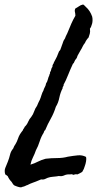

<svg xmlns="http://www.w3.org/2000/svg" viewBox="-46 -763 453 826"><path d="M85 -54.7Q103 -60.1 116.7 -67.4Q124.5 -71.3 132.8 -74.5Q141.1 -77.6 150.4 -80.1Q174.8 -83 199.7 -83Q225.1 -83 246.1 -88.9Q269.5 -92.8 288.6 -94.7Q307.6 -96.7 324.2 -87.9Q326.2 -80.1 324.2 -68.8Q322.3 -57.6 319.3 -49.8Q316.4 -41 314.5 -36.1Q312.5 -31.2 307.6 -23.4Q302.7 -20 297.4 -17.6Q290.5 -14.6 287.1 -12.7Q278.8 -14.6 268.6 -10.7Q265.1 -14.6 255.9 -12.7Q241.2 -13.7 231 -8.8Q219.7 -3.4 207 -5.9Q203.1 -4.9 199 -4.4Q194.8 -3.9 189.9 -3.4Q185.1 -2.9 180.2 -2.4Q175.3 -2 169.9 -1Q158.2 1.5 150.4 5.9Q141.6 10.7 130.9 8.8Q121.6 13.2 108.4 18.1Q102.5 20 96.4 22.5Q90.3 24.9 84 27.3Q73.2 33.2 71.8 33.2Q71.3 33.2 68.4 34.2Q59.1 39.1 54.2 40Q50.3 40.5 44.9 43Q38.1 43 30.8 40.5Q27.3 39.6 23.9 38.1Q20.5 36.6 16.6 35.2Q12.2 32.7 9.8 28.8L3.9 19.5Q-7.3 8.3 -12.7 -4.9Q-15.6 -7.8 -23.4 -12.7Q-28.3 -28.8 -22.9 -41.5L-12.7 -66.4Q-6.3 -82.5 -2.9 -97.2Q0.5 -112.3 10.7 -124Q13.7 -133.3 21.5 -144.5Q26.9 -153.3 30.8 -165Q34.7 -176.8 40 -185.5Q43 -190.9 46.4 -194.8Q48.3 -197.3 49.8 -199.2Q51.3 -201.2 52.7 -203.1Q53.2 -207 56.2 -210Q59.1 -212.9 59.6 -216.8Q69.8 -226.1 74.7 -238.3Q80.1 -251 88.9 -260.7Q96.7 -271 101.1 -284.2Q105.5 -297.4 113.3 -307.6Q115.2 -312.5 116.9 -316.2Q118.7 -319.8 119.6 -322.3Q120.6 -324.7 122.1 -327.4Q123.5 -330.1 125 -333Q128.9 -341.8 132.3 -353.5Q136.2 -366.2 140.6 -373Q143.1 -381.8 146.5 -387.7Q150.4 -393.6 152.3 -404.3Q157.2 -410.6 159.7 -420.9Q160.6 -425.8 162.4 -430.2Q164.1 -434.6 166 -438.5Q166 -441.9 168.5 -445.8Q170.9 -449.7 168.9 -452.1Q173.3 -456.5 174.3 -463.9Q175.3 -471.2 179.7 -475.6Q178.7 -482.4 184.6 -490.2Q185.1 -493.7 188 -498.5Q190.9 -503.9 191.4 -504.9Q201.2 -522.9 202.6 -528.8Q204.6 -535.2 208 -542Q210 -543.9 211.9 -546.4Q213.9 -548.8 214.8 -552.7Q215.8 -555.2 216.8 -557.9Q217.8 -560.5 218.8 -563.5Q219.7 -566.4 220.7 -569.1Q221.7 -571.8 222.7 -574.2Q225.1 -579.6 225.6 -583Q226.6 -586.9 228.5 -589.8Q235.4 -600.1 234.9 -600.6Q234.4 -601.6 235.4 -602.5Q236.3 -605 237.3 -607.2Q238.3 -609.4 239.3 -611.3Q240.2 -613.3 241.2 -615.2Q242.2 -617.2 243.2 -619.1Q253.9 -645.5 261.2 -662.1Q268.6 -678.7 278.3 -695.3Q278.3 -704.1 276.4 -711.4Q274.4 -719.2 278.3 -726.6Q282.2 -728.5 286.1 -731Q290 -733.4 293.5 -735.8Q300.8 -741.2 309.6 -743.2Q313.5 -744.1 316.9 -739.7Q320.3 -735.4 323.2 -733.4Q341.8 -717.3 350.6 -691.4Q352.5 -683.6 352.1 -673.3Q351.6 -663.1 348.6 -656.2Q345.7 -645 340.8 -639.6Q342.8 -627 340.3 -618.2Q337.9 -609.4 335 -601.6Q325.2 -591.8 319.3 -578.1Q313.5 -571.3 309.6 -563Q306.2 -555.2 300.8 -546.9Q297.9 -540.5 292 -531.2Q287.1 -523.9 284.2 -513.7Q275.4 -502.9 273.9 -497.6Q272.5 -491.7 267.6 -488.3Q254.9 -460.9 247.1 -440.9Q237.8 -417 227.5 -398.4Q228.5 -393.1 225.6 -391.1Q222.7 -389.2 223.6 -383.8Q213.9 -365.2 209.5 -343.8Q205.1 -320.8 194.3 -303.7Q185.5 -275.4 172.4 -252.4Q166 -241.2 159.9 -228.8Q153.8 -216.3 148.4 -203.1Q144 -201.2 141.6 -191.4Q131.3 -175.8 124.5 -154.3Q118.2 -133.8 108.4 -116.2Q106 -108.9 102.8 -101.3Q99.6 -93.8 95.7 -85.9Q88.4 -71.8 85 -54.7Z"/></svg>

Font: Fasthand
Style: Regular
Weight: 400
Designer: Danh Hong
Version: Version 8.002; ttfautohint (v1.8.3)